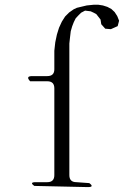

<svg xmlns="http://www.w3.org/2000/svg" viewBox="-20 -803 540 799"><path d="M398.4 -721.7 380.9 -744.1 370.1 -750 357.4 -755.9 334 -758.8 317.4 -750 305.7 -738.3 294.9 -726.6 287.1 -710.9 280.3 -693.4 274.4 -672.9 271.5 -648.4 268.6 -622.1V-74.2Q268.6 -44.9 297.9 -44.9L351.6 -41Q374 -24.4 345.7 -24.4L123 -29.3Q100.6 -44.9 128.9 -44.9H176.8Q206.1 -44.9 206.1 -74.2V-435.5Q206.1 -464.8 176.8 -464.8H105.5Q85 -486.3 114.3 -486.3H176.8Q206.1 -486.3 206.1 -514.6V-591.8L210 -627L216.8 -659.2L225.6 -687.5L237.3 -712.9L251 -734.4L267.6 -751L287.1 -764.6L299.8 -770.5L340.8 -780.3L369.1 -783.2H389.6L408.2 -780.3L426.8 -774.4L443.4 -765.6L457 -752.9L467.8 -736.3L475.6 -716.8L469.7 -694.3L441.4 -681.6L418 -683.6L401.4 -702.1Z"/></svg>

Font: B2 Hana
Style: Regular
Weight: 500
Version: 2020-08-05; (max)